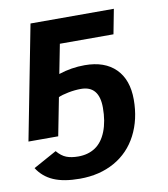

<svg xmlns="http://www.w3.org/2000/svg" viewBox="-83 -598 765 875"><g transform="rotate(-10 300.0 -160.0)"><path d="M520.5 -105.5Q520.5 -13.7 483.4 58.1Q446.3 129.9 377.2 168.7Q308.1 207.5 216.8 207.5Q142.1 207.5 95 187Q47.9 166.5 21 124L128.9 64.5Q149.4 88.9 172.1 97.7Q194.8 106.4 227.1 106.4Q272.5 106.4 305.7 84.5Q338.9 62.5 357.2 16.1Q375.5 -30.3 375.5 -93.3Q375.5 -194.8 291.5 -194.8Q263.2 -194.8 232.4 -188.7Q201.7 -182.6 186.5 -175.3L152.3 0H14.6L117.2 -528.3H502.9L481 -414.1H232.9L206.5 -278.8Q265.1 -298.3 327.1 -298.3Q419.4 -298.3 470 -247.8Q520.5 -197.3 520.5 -105.5Z"/></g></svg>

Font: Cousine
Style: Bold Italic
Weight: 700
Italic angle: -12°
Monospace: yes
Designer: Steve Matteson
Foundry: Ascender Corporation
Version: Version 1.20